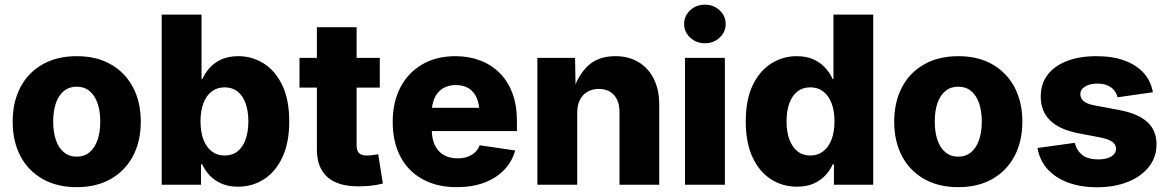

<svg xmlns="http://www.w3.org/2000/svg" viewBox="-20 -790 4996 821"><path d="M308.1 10.3Q223.6 10.3 161.9 -24.9Q100.1 -60.1 67.1 -123Q34.2 -186 34.2 -269.5Q34.2 -353.5 67.1 -416.5Q100.1 -479.5 161.9 -514.6Q223.6 -549.8 308.1 -549.8Q393.1 -549.8 454.3 -514.6Q515.6 -479.5 548.8 -416.5Q582 -353.5 582 -269.5Q582 -186 548.8 -123Q515.6 -60.1 454.3 -24.9Q393.1 10.3 308.1 10.3ZM308.1 -120.1Q340.3 -120.1 362.8 -138.9Q385.3 -157.7 397 -191.4Q408.7 -225.1 408.7 -270Q408.7 -315.4 397 -348.9Q385.3 -382.3 362.8 -400.9Q340.3 -419.4 308.1 -419.4Q275.9 -419.4 253.2 -400.9Q230.5 -382.3 219 -349.1Q207.5 -315.9 207.5 -270Q207.5 -225.1 219 -191.4Q230.5 -157.7 253.2 -138.9Q275.9 -120.1 308.1 -120.1Z M997.6 8.3Q957 8.3 926.8 -5.1Q896.5 -18.6 876.2 -40.3Q856 -62 844.7 -87.4H839.4V0H671.4V-727.5H841.8V-451.7H845.2Q856 -476.6 875.7 -499Q895.5 -521.5 926 -535.6Q956.5 -549.8 999 -549.8Q1057.1 -549.8 1106.7 -519.3Q1156.2 -488.8 1186.5 -426.8Q1216.8 -364.7 1216.8 -270.5Q1216.8 -179.7 1187.5 -117.4Q1158.2 -55.2 1108.6 -23.4Q1059.1 8.3 997.6 8.3ZM940.4 -125Q973.6 -125 996.1 -143.1Q1018.6 -161.1 1030.3 -194.1Q1042 -227.1 1042 -271Q1042 -314.9 1030.3 -347.7Q1018.6 -380.4 996.1 -398.4Q973.6 -416.5 940.4 -416.5Q908.2 -416.5 885 -398.7Q861.8 -380.9 849.6 -348.4Q837.4 -315.9 837.4 -271Q837.4 -226.6 849.6 -193.8Q861.8 -161.1 885 -143.1Q908.2 -125 940.4 -125Z M1604 -542.5V-415.5H1260.7V-542.5ZM1335 -673.8H1504.9V-168Q1504.9 -146 1515.1 -135.5Q1525.4 -125 1548.8 -125Q1558.1 -125 1574.2 -127Q1590.3 -128.9 1597.2 -130.4L1617.2 -5.4Q1589.8 2 1563 4.4Q1536.1 6.8 1511.7 6.8Q1424.3 6.8 1379.6 -33.2Q1335 -73.2 1335 -150.9Z M1933.1 10.3Q1848.6 10.3 1786.9 -23.7Q1725.1 -57.6 1692.1 -120.4Q1659.2 -183.1 1659.2 -269.5Q1659.2 -353 1692.1 -416.3Q1725.1 -479.5 1785.4 -514.6Q1845.7 -549.8 1927.2 -549.8Q1984.9 -549.8 2033 -531.5Q2081.1 -513.2 2116.5 -478Q2151.9 -442.9 2171.1 -391.4Q2190.4 -339.8 2190.4 -272.9V-229.5H1718.8V-329.1H2109.4L2030.3 -305.7Q2030.3 -343.3 2018.8 -370.4Q2007.3 -397.5 1984.9 -411.9Q1962.4 -426.3 1929.2 -426.3Q1896 -426.3 1873 -411.6Q1850.1 -397 1838.1 -370.8Q1826.2 -344.7 1826.2 -309.1V-237.3Q1826.2 -196.3 1839.8 -168.5Q1853.5 -140.6 1878.4 -126.7Q1903.3 -112.8 1936.5 -112.8Q1960 -112.8 1978.8 -119.4Q1997.6 -126 2011 -138.4Q2024.4 -150.9 2031.2 -168.9L2183.1 -146.5Q2169.9 -99.1 2136 -63.7Q2102.1 -28.3 2050.8 -9Q1999.5 10.3 1933.1 10.3Z M2448.2 -308.1V0H2277.8V-542.5H2439L2441.4 -404.8H2432.1Q2452.6 -470.2 2495.8 -510Q2539.1 -549.8 2611.3 -549.8Q2668.5 -549.8 2710.4 -524.4Q2752.4 -499 2775.6 -452.9Q2798.8 -406.7 2798.8 -344.7V0H2628.9V-311.5Q2628.9 -357.4 2605.5 -383.5Q2582 -409.7 2540.5 -409.7Q2513.2 -409.7 2492.2 -397.7Q2471.2 -385.7 2459.7 -363Q2448.2 -340.3 2448.2 -308.1Z M2909.2 0V-542.5H3079.6V0ZM2994.1 -605Q2957 -605 2931.2 -629.2Q2905.3 -653.3 2905.3 -687Q2905.3 -722.2 2931.2 -746.1Q2957 -770 2994.1 -770Q3030.8 -770 3056.9 -746.1Q3083 -722.2 3083 -687Q3083 -652.8 3056.9 -628.9Q3030.8 -605 2994.1 -605Z M3388.2 8.3Q3326.7 8.3 3276.9 -23.4Q3227.1 -55.2 3198 -117.4Q3168.9 -179.7 3168.9 -270.5Q3168.9 -364.7 3199.2 -426.8Q3229.5 -488.8 3279.1 -519.3Q3328.6 -549.8 3386.7 -549.8Q3429.2 -549.8 3459.5 -535.6Q3489.7 -521.5 3509.8 -499Q3529.8 -476.6 3540.5 -451.7H3543.9V-727.5H3713.9V0H3545.9V-87.4H3540.5Q3529.8 -62 3509.5 -40.3Q3489.3 -18.6 3459.2 -5.1Q3429.2 8.3 3388.2 8.3ZM3444.8 -125Q3477.1 -125 3500.2 -143.1Q3523.4 -161.1 3535.9 -193.8Q3548.3 -226.6 3548.3 -271Q3548.3 -315.9 3535.9 -348.4Q3523.4 -380.9 3500.5 -398.7Q3477.5 -416.5 3444.8 -416.5Q3412.1 -416.5 3389.4 -398.4Q3366.7 -380.4 3355 -347.7Q3343.3 -314.9 3343.3 -271Q3343.3 -227.1 3355.2 -194.1Q3367.2 -161.1 3389.9 -143.1Q3412.6 -125 3444.8 -125Z M4077.6 10.3Q3993.2 10.3 3931.4 -24.9Q3869.6 -60.1 3836.7 -123Q3803.7 -186 3803.7 -269.5Q3803.7 -353.5 3836.7 -416.5Q3869.6 -479.5 3931.4 -514.6Q3993.2 -549.8 4077.6 -549.8Q4162.6 -549.8 4223.9 -514.6Q4285.2 -479.5 4318.4 -416.5Q4351.6 -353.5 4351.6 -269.5Q4351.6 -186 4318.4 -123Q4285.2 -60.1 4223.9 -24.9Q4162.6 10.3 4077.6 10.3ZM4077.6 -120.1Q4109.9 -120.1 4132.3 -138.9Q4154.8 -157.7 4166.5 -191.4Q4178.2 -225.1 4178.2 -270Q4178.2 -315.4 4166.5 -348.9Q4154.8 -382.3 4132.3 -400.9Q4109.9 -419.4 4077.6 -419.4Q4045.4 -419.4 4022.7 -400.9Q4000 -382.3 3988.5 -349.1Q3977.1 -315.9 3977.1 -270Q3977.1 -225.1 3988.5 -191.4Q4000 -157.7 4022.7 -138.9Q4045.4 -120.1 4077.6 -120.1Z M4670.4 10.7Q4600.6 10.7 4546.6 -9.5Q4492.7 -29.8 4459 -67.1Q4425.3 -104.5 4416.5 -157.2L4575.7 -179.2Q4585 -144.5 4609.1 -126.5Q4633.3 -108.4 4675.8 -108.4Q4711.4 -108.4 4731.7 -120.8Q4752 -133.3 4752 -154.3Q4752 -172.4 4735.8 -183.8Q4719.7 -195.3 4686 -202.1L4590.8 -220.2Q4510.3 -235.8 4470.2 -275.1Q4430.2 -314.5 4430.2 -377Q4430.2 -431.6 4459.5 -470Q4488.8 -508.3 4542.2 -529.1Q4595.7 -549.8 4668.9 -549.8Q4737.8 -549.8 4788.8 -531Q4839.8 -512.2 4870.6 -477.8Q4901.4 -443.4 4909.7 -395.5L4758.8 -374Q4752 -401.9 4729.5 -417.2Q4707 -432.6 4672.4 -432.6Q4641.1 -432.6 4620.4 -420.4Q4599.6 -408.2 4599.6 -387.2Q4599.6 -370.6 4613 -358.2Q4626.5 -345.7 4660.2 -339.4L4764.6 -319.8Q4845.7 -304.7 4885.5 -268.6Q4925.3 -232.4 4925.3 -173.3Q4925.3 -117.7 4892.6 -76.4Q4859.9 -35.2 4802.5 -12.2Q4745.1 10.7 4670.4 10.7Z"/></svg>

Font: Inter 16pt ExtraBold
Style: Regular
Weight: 800
Version: Version 4.001;git-66647c0bb